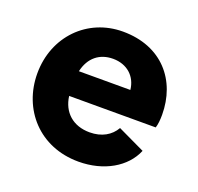

<svg xmlns="http://www.w3.org/2000/svg" viewBox="-105 -671 820 796"><g transform="rotate(20 305.5 -273.0)"><path d="M318 12C430 12 520 -41 553 -121L433 -178C412 -141 373 -118 320 -118C246 -118 198 -162 189 -231H571C576 -246 578 -267 578 -289C578 -440 481 -558 308 -558C152 -558 33 -437 33 -274C33 -116 145 12 318 12ZM192 -341C206 -404 249 -438 308 -438C370 -438 413 -399 419 -341Z"/></g></svg>

Font: Mluvka ExtraBold
Style: Regular
Weight: 800
Designer: Modified by Jiří Krblich, Original typeface by Gumpita Rahayu
Foundry: Gumpita Rahayu & Jiří Krblich
Version: Version 2.000;Glyphs 3.1.1 (3134)